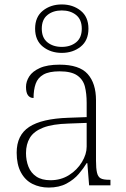

<svg xmlns="http://www.w3.org/2000/svg" viewBox="-20 -834 567 864"><path d="M199 10Q159 10 126 -6.5Q93 -23 74 -58.5Q55 -94 55 -147Q55 -226 111.5 -263Q168 -300 287 -304L370 -307V-371Q370 -413 362 -444.5Q354 -476 327.5 -494.5Q301 -513 248 -513Q201 -513 175.5 -498.5Q150 -484 140.5 -457Q131 -430 131 -393Q115 -393 106 -405Q97 -417 97 -443Q97 -467 111.5 -490Q126 -513 159.5 -528Q193 -543 248 -543Q337 -543 374.5 -501Q412 -459 412 -383V-111Q412 -76 416.5 -57Q421 -38 433 -31.5Q445 -25 471 -25H477V0H381L373 -100H370Q357 -78 335 -52Q313 -26 279.5 -8Q246 10 199 10ZM207 -23Q254 -23 290.5 -46Q327 -69 348.5 -104.5Q370 -140 370 -174V-281L289 -278Q216 -276 174 -259.5Q132 -243 114.5 -214Q97 -185 97 -145Q97 -112 108 -84Q119 -56 143.5 -39.5Q168 -23 207 -23ZM258 -596Q208 -596 173 -624Q138 -652 138 -705Q138 -758 173 -786Q208 -814 258 -814Q308 -814 343 -786Q378 -758 378 -705Q378 -652 343 -624Q308 -596 258 -596ZM258 -623Q297 -623 322.5 -643.5Q348 -664 348 -705Q348 -746 322.5 -766.5Q297 -787 258 -787Q219 -787 193.5 -766.5Q168 -746 168 -705Q168 -664 193.5 -643.5Q219 -623 258 -623Z"/></svg>

Font: Noto Serif Bengali ExtraLight
Style: Regular
Weight: 250
Version: Version 2.003